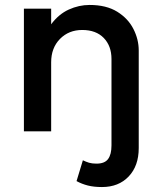

<svg xmlns="http://www.w3.org/2000/svg" viewBox="-20 -530 652 775"><path d="M391.5 225Q359 225 334.5 218.8Q310 212.5 289 201L314.5 117Q327 123 339.2 126.8Q351.5 130.5 369.5 130.5Q402.5 130.5 416.2 112Q430 93.5 430 57V-292Q430 -344.5 398.8 -376.8Q367.5 -409 312 -409Q257.5 -409 222 -372.8Q186.5 -336.5 186.5 -278.5V0H76.5V-495H186.5V-432Q217 -473 257.8 -491.5Q298.5 -510 341.5 -510Q409 -510 453 -482.8Q497 -455.5 518.5 -413.2Q540 -371 540 -326V67.5Q540 139.5 499.5 182.2Q459 225 391.5 225Z"/></svg>

Font: Geologica
Style: Regular
Weight: 400
Designer: Sindre Bremnes, Frode Helland
Foundry: Monokrom Skriftforlag AS
Version: Version 1.010; ttfautohint (v1.8.4.7-5d5b);gftools[0.9.28]